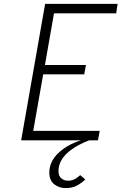

<svg xmlns="http://www.w3.org/2000/svg" viewBox="-20 -720 624 985"><path d="M88.5 0 211.5 -700H583.5L576 -651.5H257L210.5 -386.5H421L412 -338.5H201.5L150.5 -48.5H491.5L482.5 0ZM318 245Q282.5 245 257.8 225Q233 205 233 165.5Q233 110 278.2 66.2Q323.5 22.5 395 0H437Q383.5 21 348.8 45.8Q314 70.5 297 98.5Q280 126.5 280 157Q280 183.5 294.8 195.2Q309.5 207 328 207Q351 207 366.8 197Q382.5 187 391.5 178.5L417.5 200.5Q401.5 217 376.5 231Q351.5 245 318 245Z"/></svg>

Font: Overpass ExtraLight
Style: Italic
Weight: 250
Italic angle: -10°
Designer: Delve Withrington, Dave Bailey, Thomas Jockin
Foundry: Delve Fonts LLC
Version: Version 4.000